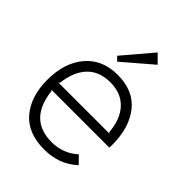

<svg xmlns="http://www.w3.org/2000/svg" viewBox="-255 -1047 1190 1190"><g transform="rotate(45 340.0 -451.5)"><path d="M117 -346H563L556 -353Q548 -457 493 -516Q438 -575 343 -575Q246 -575 191 -516.5Q136 -458 124 -353ZM625 -310Q625 -292 624 -284H116L123 -278Q148 -55 347 -55Q448 -55 520 -121L567 -73Q479 10 347 10Q202 10 128.5 -77.5Q55 -165 55 -310Q55 -459 131.5 -549.5Q208 -640 342 -640Q481 -640 553 -550Q625 -460 625 -310ZM419 -913 473 -859 282 -695 256 -721Z"/></g></svg>

Font: Sinkin Sans 300 Light
Style: Regular
Weight: 300
Designer: Keith Bates
Foundry: K-Type
Version: Sinkin Sans (version 1.0)  by Keith Bates   •   © 2014   www